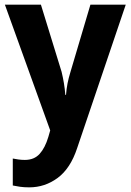

<svg xmlns="http://www.w3.org/2000/svg" viewBox="-20 -566 562 826"><path d="M1 -546H156L245 -257Q251 -232 255 -208Q259 -184 261 -158H264Q266 -184 270.5 -207Q275 -230 283 -256L369 -546H521L312 71Q283 159 228 199.5Q173 240 106 240Q83 240 66 237.5Q49 235 35 232V116Q45 118 58.5 120Q72 122 87 122Q127 122 150.5 96Q174 70 188 23L196 -5Z"/></svg>

Font: Noto Sans Gujarati UI SemiCondensed
Style: Bold
Weight: 700
Width: 4
Designer: Jelle Bosma - Monotype Design Team, Universal Thirst
Foundry: Monotype Imaging Inc.
Version: Version 2.106; ttfautohint (v1.8.4.7-5d5b)